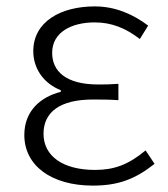

<svg xmlns="http://www.w3.org/2000/svg" viewBox="-20 -567 525 600"><path d="M270 13C348 13 401 -6 463 -55L435 -97C381 -52 336 -36 277 -36C177 -36 116 -79 116 -149C116 -217 168 -256 270 -256C296 -256 319 -256 350 -254V-305C323 -303 307 -303 287 -303C185 -303 143 -345 143 -402C143 -466 203 -497 276 -497C329 -497 373 -479 417 -445L443 -487C395 -523 340 -547 276 -547C171 -547 84 -500 84 -407C84 -354 115 -307 170 -285V-280C110 -265 56 -223 56 -145C56 -50 140 13 270 13Z"/></svg>

Font: GenYoGothic2 TW L
Style: Regular
Weight: 300
Version: Version 2.100;PS 2.1;hotconv 16.6.51;makeotf.lib2.5.65220 DE